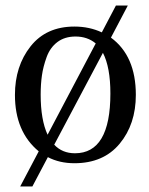

<svg xmlns="http://www.w3.org/2000/svg" viewBox="-20 -575 540 694"><path d="M34 -232Q34 -336 90.5 -407.5Q147 -479 249 -479Q303 -479 348 -458L399 -555H442L381 -439Q471 -373 471 -232Q471 -126 412.5 -55.5Q354 15 249 15Q195 15 153 -7L97 99H53L120 -28Q34 -99 34 -232ZM379 -237Q379 -332 352 -384L176 -52Q205 -21 251 -21Q379 -21 379 -237ZM127 -233Q127 -142 152 -88L326 -418Q296 -443 253 -443Q214 -443 187.5 -423Q161 -403 148.5 -368.5Q136 -334 131.5 -302Q127 -270 127 -233Z"/></svg>

Font: Academico
Style: Regular
Weight: 400
Foundry: Steinberg Media Technologies GmbH
Version: Version 0.902